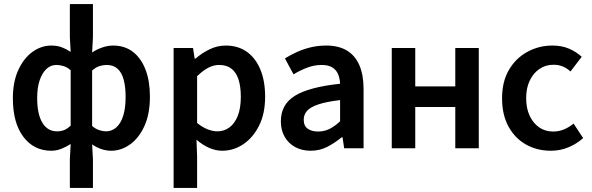

<svg xmlns="http://www.w3.org/2000/svg" viewBox="-20 -726 2899 940"><path d="M322 194V53L326 -21Q306 -8 281.5 2Q257 12 231 12Q146 12 94.5 -56Q43 -124 43 -245Q43 -325 69.5 -383Q96 -441 139 -472Q182 -503 231 -503Q260 -503 282.5 -494.5Q305 -486 326 -472L322 -544V-706H435V-544L431 -469Q453 -484 480.5 -493.5Q508 -503 534 -503Q591 -503 631 -472Q671 -441 692.5 -385Q714 -329 714 -253Q714 -169 687.5 -110Q661 -51 617.5 -19.5Q574 12 524 12Q500 12 476.5 4Q453 -4 431 -19L435 53V194ZM259 -83Q278 -83 293.5 -89Q309 -95 326 -111V-382Q309 -397 291 -402.5Q273 -408 255 -408Q229 -408 208 -389Q187 -370 174.5 -334Q162 -298 162 -246Q162 -167 187.5 -125Q213 -83 259 -83ZM499 -83Q527 -83 549 -102Q571 -121 583 -158.5Q595 -196 595 -252Q595 -301 585.5 -336Q576 -371 555.5 -389.5Q535 -408 502 -408Q485 -408 467.5 -402.5Q450 -397 431 -381V-109Q449 -94 467 -88.5Q485 -83 499 -83Z M830 194V-491H925L933 -439H937Q968 -466 1006 -484.5Q1044 -503 1085 -503Q1146 -503 1189 -472Q1232 -441 1255 -385Q1278 -329 1278 -253Q1278 -169 1248 -110Q1218 -51 1170.5 -19.5Q1123 12 1068 12Q1036 12 1004 -2Q972 -16 942 -42L945 40V194ZM1044 -83Q1077 -83 1103 -102Q1129 -121 1144 -158.5Q1159 -196 1159 -252Q1159 -301 1148 -336Q1137 -371 1113.5 -389.5Q1090 -408 1053 -408Q1026 -408 1000 -394.5Q974 -381 945 -353V-124Q972 -102 997.5 -92.5Q1023 -83 1044 -83Z M1501 12Q1458 12 1425 -6Q1392 -24 1373.5 -56.5Q1355 -89 1355 -132Q1355 -215 1424.5 -257.5Q1494 -300 1645 -316Q1644 -341 1635.5 -362Q1627 -383 1607.5 -395.5Q1588 -408 1555 -408Q1519 -408 1484.5 -395Q1450 -382 1417 -362L1375 -440Q1402 -457 1434 -471.5Q1466 -486 1502 -494.5Q1538 -503 1577 -503Q1638 -503 1678.5 -478.5Q1719 -454 1739.5 -406.5Q1760 -359 1760 -290V0H1665L1657 -54H1653Q1619 -26 1582 -7Q1545 12 1501 12ZM1537 -82Q1567 -82 1592.5 -94.5Q1618 -107 1645 -132V-236Q1578 -228 1539 -215Q1500 -202 1483.5 -183.5Q1467 -165 1467 -140Q1467 -109 1487 -95.5Q1507 -82 1537 -82Z M1898 0V-491H2013V-303H2209V-491H2324V0H2209V-202H2013V0Z M2677 12Q2609 12 2555 -18.5Q2501 -49 2469.5 -106.5Q2438 -164 2438 -245Q2438 -327 2472 -384.5Q2506 -442 2562.5 -472.5Q2619 -503 2684 -503Q2731 -503 2766.5 -487.5Q2802 -472 2828 -448L2773 -376Q2757 -391 2736.5 -400Q2716 -409 2690 -409Q2651 -409 2621 -388.5Q2591 -368 2573.5 -331.5Q2556 -295 2556 -245Q2556 -196 2573 -159.5Q2590 -123 2619.5 -102.5Q2649 -82 2688 -82Q2717 -82 2742.5 -93Q2768 -104 2788 -121L2835 -50Q2804 -22 2763.5 -5Q2723 12 2677 12Z"/></svg>

Font: Source Sans 3 SemiBold
Style: Regular
Weight: 600
Designer: Paul D. Hunt
Foundry: Adobe
Version: Version 3.046;hotconv 1.0.118;makeotfexe 2.5.65603